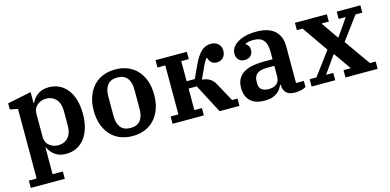

<svg xmlns="http://www.w3.org/2000/svg" viewBox="-69 -928 3090 1522"><g transform="rotate(-15 1476.0 -167.0)"><path d="M31 140H95V-431L31 -444V-494L226 -534V-444H231Q246 -480 281.5 -507Q317 -534 373 -534Q421 -534 459.5 -515Q498 -496 525.5 -460.5Q553 -425 567.5 -374.5Q582 -324 582 -261Q582 -198 567.5 -147.5Q553 -97 525.5 -61.5Q498 -26 459.5 -7Q421 12 373 12Q316 12 281 -15Q246 -42 231 -77H226V140H310V200H31ZM330 -70Q380 -70 411 -104Q442 -138 442 -200V-322Q442 -384 411 -418Q380 -452 330 -452Q288 -452 257 -426.5Q226 -401 226 -357V-165Q226 -121 257 -95.5Q288 -70 330 -70Z M919 -54Q973 -54 999.5 -87Q1026 -120 1026 -180V-342Q1026 -402 999.5 -435Q973 -468 919 -468Q865 -468 838.5 -435Q812 -402 812 -342V-180Q812 -120 838.5 -87Q865 -54 919 -54ZM919 12Q863 12 817.5 -6.5Q772 -25 739.5 -60.5Q707 -96 689 -146.5Q671 -197 671 -261Q671 -325 689 -375.5Q707 -426 739.5 -461.5Q772 -497 817.5 -515.5Q863 -534 919 -534Q975 -534 1020.5 -515.5Q1066 -497 1098.5 -461.5Q1131 -426 1149 -375.5Q1167 -325 1167 -261Q1167 -197 1149 -146.5Q1131 -96 1098.5 -60.5Q1066 -25 1020.5 -6.5Q975 12 919 12Z M1248 -60H1312V-462H1248V-522H1505V-462H1443V-297H1510L1556 -397Q1591 -472 1625 -503Q1659 -534 1704 -534Q1742 -534 1764.5 -512.5Q1787 -491 1787 -457Q1787 -421 1766 -400Q1745 -379 1715 -379Q1688 -379 1671 -393.5Q1654 -408 1648 -434H1643Q1622 -409 1603 -364L1563 -278Q1605 -274 1631 -256Q1657 -238 1675 -202L1752 -60H1797V0H1634L1510 -237H1443V-60H1505V0H1248Z M2005 12Q1924 12 1885 -27Q1846 -66 1846 -135Q1846 -211 1901.5 -250Q1957 -289 2075 -289H2146V-352Q2146 -413 2121 -444.5Q2096 -476 2039 -476Q1995 -476 1971 -463V-459Q1981 -453 1990.5 -440.5Q2000 -428 2000 -406Q2000 -377 1982.5 -358.5Q1965 -340 1931 -340Q1902 -340 1883.5 -359Q1865 -378 1865 -409Q1865 -433 1878.5 -455.5Q1892 -478 1919 -495.5Q1946 -513 1985.5 -523.5Q2025 -534 2077 -534Q2177 -534 2227 -488.5Q2277 -443 2277 -361V-59H2341V-9Q2326 1 2301 6.5Q2276 12 2250 12Q2200 12 2178 -12.5Q2156 -37 2156 -75V-78H2151Q2144 -61 2133 -45Q2122 -29 2105 -16.5Q2088 -4 2063.5 4Q2039 12 2005 12ZM2056 -68Q2096 -68 2121 -87Q2146 -106 2146 -151V-235H2089Q2029 -235 2003.5 -213.5Q1978 -192 1978 -152V-134Q1978 -100 1999.5 -84Q2021 -68 2056 -68Z M2389 -60H2445L2586 -250L2439 -462H2392V-522H2654V-462H2594L2691 -322H2696L2793 -462H2735V-522H2929V-462H2873L2733 -273L2884 -60H2931V0H2667V-60H2727L2628 -201H2623L2524 -60H2583V0H2389Z"/></g></svg>

Font: IBM Plex Serif SemiBold
Style: Regular
Weight: 600
Designer: Mike Abbink, Paul van der Laan, Pieter van Rosmalen
Foundry: Bold Monday
Version: Version 2.5